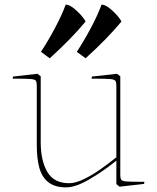

<svg xmlns="http://www.w3.org/2000/svg" viewBox="-20 -800 679 830"><path d="M139 -173V-428Q139 -446 134.5 -451.5Q130 -457 111.5 -458.5Q93 -460 35 -460L36 -469L142 -481L156 -470V-185Q156 -106 184.5 -57Q213 -8 279 -8Q307 -8 344.5 -26.5Q382 -45 415.5 -69Q449 -93 483 -120V-428Q483 -446 478 -451.5Q473 -457 454 -458.5Q435 -460 376 -460L377 -469L486 -481L500 -470V-46Q500 -28 504.5 -22.5Q509 -17 527.5 -15.5Q546 -14 604 -14L603 -5L497 7L483 -4Q483 -39 483 -55.5Q483 -72 483 -106L476 -100Q422 -57 364 -23.5Q306 10 266 10Q218 10 190 -11.5Q162 -33 150.5 -73Q139 -113 139 -173ZM350 -548 312 -576Q343 -623 373 -679.5Q403 -736 419 -780Q438 -780 466.5 -753.5Q495 -727 505 -707Q444 -633 350 -548ZM195 -548 157 -576Q188 -623 218 -679.5Q248 -736 264 -780Q283 -780 311.5 -753.5Q340 -727 350 -707Q289 -633 195 -548Z"/></svg>

Font: TMT Limkin
Style: Regular
Weight: 400
Designer: Gabriel Drozdov
Version: Version 1.000;Glyphs 3.1.2 (3151)